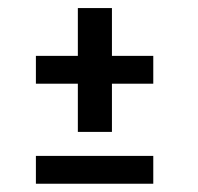

<svg xmlns="http://www.w3.org/2000/svg" viewBox="-20 -546 490 476"><path d="M173 -219V-338.5H69V-407.5H173V-526H257.5V-407.5H360V-338.5H257.5V-219ZM69 -159.5H360V-90.5H69Z"/></svg>

Font: League Mono Condensed Medium
Style: Regular
Weight: 500
Width: 1
Designer: Tyler Finck
Foundry: The League of Moveable Type / Tyler Finck
Version: Version 2.210